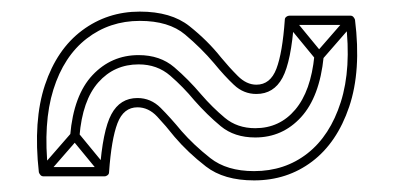

<svg xmlns="http://www.w3.org/2000/svg" viewBox="-20 -467 679 331"><path d="M101 -234 117 -232Q122 -294 149.5 -325Q177 -356 219 -356Q219 -356 219 -356Q219 -356 219 -356Q251 -356 273.5 -336.5Q296 -317 315 -294Q315 -294 315 -294Q315 -294 315 -294Q337 -269 360.5 -249.5Q384 -230 420 -230Q420 -230 420 -230Q420 -230 420 -230Q467 -230 499 -265Q531 -300 538 -369L522 -371Q516 -310 489 -278Q462 -246 420 -246Q420 -246 420 -246Q420 -246 420 -246Q389 -246 367.5 -264Q346 -282 327 -304Q327 -304 327 -304Q327 -304 327 -304Q305 -330 280.5 -351Q256 -372 219 -372Q219 -372 219 -372Q219 -372 219 -372Q172 -372 139.5 -337.5Q107 -303 101 -234ZM154 -166 166 -176 115 -238Q113 -241 109 -241Q105 -241 103 -238L49 -176L61 -166L115 -228Q117 -230 109 -230.5Q101 -231 103 -228ZM485 -437 473 -427 524 -365Q526 -362 530 -362Q534 -362 536 -365L590 -427L578 -437L524 -375Q522 -373 530 -372.5Q538 -372 536 -375ZM418 -172Q371 -172 342.5 -194.5Q314 -217 293 -241Q274 -264 257 -281Q240 -298 217 -298Q187 -298 172 -270Q157 -242 152 -172L160 -179H55L63 -172Q54 -255 72 -312.5Q90 -370 129.5 -400.5Q169 -431 221 -431Q271 -431 299 -407.5Q327 -384 349 -358Q367 -336 383.5 -320.5Q400 -305 422 -305Q452 -305 467 -333Q482 -361 487 -431L479 -424H584L576 -431Q586 -349 567.5 -291Q549 -233 510 -202.5Q471 -172 418 -172ZM418 -156Q475 -156 518 -188.5Q561 -221 582 -283Q603 -345 592 -433Q591 -436 589 -438Q587 -440 584 -440H479Q476 -440 473.5 -438Q471 -436 471 -433Q467 -376 456.5 -348.5Q446 -321 422 -321Q405 -321 390 -336Q375 -351 361 -368Q338 -397 306.5 -422Q275 -447 221 -447Q165 -447 121.5 -414.5Q78 -382 57.5 -320.5Q37 -259 47 -170Q48 -167 50 -165Q52 -163 55 -163H160Q163 -163 165.5 -165Q168 -167 168 -170Q172 -227 182.5 -254.5Q193 -282 217 -282Q236 -282 251 -266Q266 -250 281 -231Q304 -204 335 -180Q366 -156 418 -156Z"/></svg>

Font: Tilt Prism
Style: Regular
Weight: 400
Version: Version 1.000